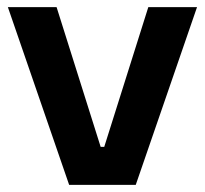

<svg xmlns="http://www.w3.org/2000/svg" viewBox="-20 -516 572 536"><path d="M138 -496 261 -106H271L394 -496H530L359 0H173L2 -496Z"/></svg>

Font: Space Grotesk Variable
Style: Regular
Weight: 400
Designer: Florian Karsten (Space Grotesk), Colophon Foundry (Space Mono)
Foundry: Florian Karsten
Version: Version 1.106